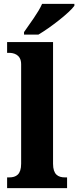

<svg xmlns="http://www.w3.org/2000/svg" viewBox="-20 -979 407 999"><path d="M105 -812V-799H180C243 -836 343 -914 367 -949V-959H199C180 -914 132 -852 105 -812ZM17 0H329V-56H318C282 -56 256 -71 256 -127V-760H17V-704H28C48 -704 90 -697 90 -645V-127C90 -71 64 -56 28 -56H17Z"/></svg>

Font: Noto Serif Devanagari SemiCondensed ExtraBold
Style: Regular
Weight: 800
Width: 4
Designer: Universal Thirst, Indian Type Foundry and the Monotype Design Team
Foundry: Monotype Imaging Inc.
Version: Version 2.004